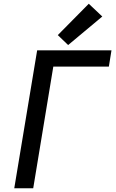

<svg xmlns="http://www.w3.org/2000/svg" viewBox="-20 -1003 616 1023"><path d="M56 0H157L264 -648H560L574 -735H178ZM343 -763 525 -915 453 -983 288 -816Z"/></svg>

Font: Iosevka Sparkle Medium
Style: Italic
Weight: 500
Italic angle: -9°
Designer: Belleve Invis
Foundry: Belleve Invis
Version: Version 4.5.0; ttfautohint (v1.8.3)